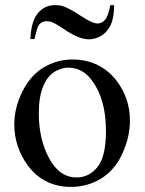

<svg xmlns="http://www.w3.org/2000/svg" viewBox="-20 -717 566 752"><path d="M263 -484Q370 -484 435 -403Q489 -333 489 -244Q489 -181 459.5 -116Q430 -51 376.5 -18Q323 15 258 15Q151 15 88 -70Q36 -142 36 -230Q36 -295 68 -359Q100 -423 152 -453.5Q204 -484 263 -484ZM247 -452Q220 -452 193 -435.5Q166 -419 149 -378.5Q132 -338 132 -273Q132 -172 172.5 -97Q213 -22 280 -22Q329 -22 362 -63Q395 -104 395 -204Q395 -329 340 -402Q304 -452 247 -452ZM115 -564H99Q102 -634 128.5 -665.5Q155 -697 196 -697Q217 -697 234 -690Q257 -681 299.5 -653Q342 -625 362 -625Q379 -625 391.5 -639.5Q404 -654 412 -697H427Q427 -649 414 -620.5Q401 -592 377.5 -577.5Q354 -563 329 -563Q288 -563 229 -604Q197 -625 185.5 -629.5Q174 -634 163 -634Q142 -634 130 -616Q125 -607 115 -564Z"/></svg>

Font: MM Ethnic
Style: Regular
Weight: 400
Designer: Khon Soe Zaw Thu
Version: Version 1.00 July 18, 2016, initial release